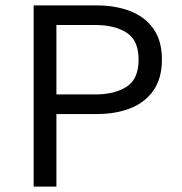

<svg xmlns="http://www.w3.org/2000/svg" viewBox="-20 -688 672 708"><path d="M104.1 0V-668H337.1Q407.5 -668 461.7 -646.4Q515.9 -624.9 546.5 -580.9Q577.1 -536.9 577.1 -468.3Q577.1 -400.3 546.5 -355.5Q515.9 -310.7 461.7 -289.1Q407.5 -267.5 337.1 -267.5H188V0ZM188 -339.8H331.4Q403.1 -339.8 447.1 -368.3Q491.1 -396.8 491.1 -468.3Q491.1 -539 447.1 -567.4Q403.1 -595.8 331.4 -595.8H188Z"/></svg>

Font: Atkinson Hyperlegible Mono ExtraLight
Style: Regular
Weight: 200
Monospace: yes
Designer: Elliott Scott, Megan Eiswerth, Linus Boman, Theodore Petrosky, Letters from Sweden
Foundry: Applied Design Works, Letters from Sweden
Version: Version 2.001